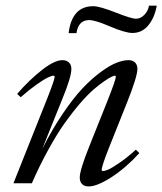

<svg xmlns="http://www.w3.org/2000/svg" viewBox="-20 -652 578 683"><path d="M451.2 -534.7Q425.8 -534.7 372.1 -557.6Q318.4 -580.6 297.4 -580.6Q258.8 -580.6 252 -534.2H224.1Q235.8 -629.9 311.5 -629.9Q334.5 -629.9 390.9 -607.7Q447.3 -585.4 463.9 -585.4Q480.5 -585.4 493.9 -599.6Q507.3 -613.8 509.8 -631.8H537.6Q529.8 -588.4 507.3 -561.5Q484.9 -534.7 451.2 -534.7ZM27.8 0 147 -299.3Q174.3 -367.7 174.3 -378.9Q174.3 -382.8 169.9 -382.8Q164.1 -382.8 150.1 -376.2Q136.2 -369.6 109.9 -351.1Q83.5 -332.5 53.7 -306.2L41 -317.9Q85 -368.7 129.6 -403.3Q174.3 -438 201.7 -438Q216.8 -438 225.3 -429.7Q233.9 -421.4 233.9 -406.7Q233.9 -377.9 200.7 -297.4L130.4 -122.6Q165.5 -191.9 203.4 -247.8Q241.2 -303.7 274.2 -338.4Q307.1 -373 338.9 -396.2Q370.6 -419.4 394.3 -428.7Q418 -438 437 -438Q452.1 -438 460.4 -429.7Q468.8 -421.4 468.8 -406.7Q468.8 -379.4 430.7 -284.2L368.2 -127.9Q341.8 -61 341.8 -47.9Q341.8 -43.5 346.2 -43.5Q352.5 -43.5 365.2 -48.8Q377.9 -54.2 405 -72.8Q432.1 -91.3 463.4 -119.6L475.6 -107.4Q428.2 -55.2 377 -22Q325.7 11.2 295.4 11.2Q280.3 11.2 272 2.9Q263.7 -5.4 263.7 -20.5Q263.7 -46.9 297.4 -130.9L361.8 -292Q392.1 -368.7 392.1 -378.9Q392.1 -382.8 388.2 -382.8Q385.3 -382.8 376 -378.4Q366.7 -374 349.4 -362.1Q332 -350.1 311.5 -332.3Q291 -314.5 264.4 -283.7Q237.8 -252.9 210.7 -214.8Q183.6 -176.8 152.6 -120.8Q121.6 -64.9 93.3 0Z"/></svg>

Font: Elstob 14pt
Style: Italic
Weight: 400
Italic angle: -20°
Designer: Peter S. Baker
Version: Version 1.015